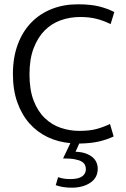

<svg xmlns="http://www.w3.org/2000/svg" viewBox="-20 -658 584 892"><path d="M348 -50Q397 -50 429.5 -59Q462 -68 491 -82L508 -24Q476 -9 439 -0.5Q402 8 348 9L331 47Q359 48 378.5 55Q398 62 410.5 73Q423 84 428.5 97.5Q434 111 434 126Q434 168 399.5 191Q365 214 313 214Q290 214 270.5 210.5Q251 207 239 202L250 165Q263 170 277.5 172Q292 174 306 174Q344 174 361.5 161.5Q379 149 379 128Q379 118 375 109Q371 100 360 93Q349 86 328 82Q307 78 273 78L307 7Q250 2 201.5 -21Q153 -44 117 -84.5Q81 -125 60.5 -182.5Q40 -240 40 -314Q40 -391 62.5 -451.5Q85 -512 125.5 -553.5Q166 -595 221 -616.5Q276 -638 341 -638Q400 -638 439 -628.5Q478 -619 511 -602L494 -546Q459 -563 426.5 -571Q394 -579 352 -579Q305 -579 262.5 -564Q220 -549 188 -517Q156 -485 136.5 -434.5Q117 -384 117 -313Q117 -240 136.5 -190Q156 -140 188.5 -109Q221 -78 262.5 -64Q304 -50 348 -50Z"/></svg>

Font: Mukta Vaani Light
Style: Regular
Weight: 300
Designer: Noopur Datye, Girish Dalvi, Yashodeep Gholap, Pallavi Karambelkar
Foundry: Ek Type
Version: Version 2.538;PS 1.000;hotconv 16.6.51;makeotf.lib2.5.65220;